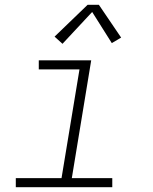

<svg xmlns="http://www.w3.org/2000/svg" viewBox="-20 -782 640 802"><path d="M46 0V-38H237L312 -492H142V-530H361L280 -38H449V0ZM241 -599 208 -629 346 -762H393L486 -625L447 -602L365 -732Z"/></svg>

Font: Iosevka Slab XLtExObl
Style: Regular
Weight: 200
Width: 7
Italic angle: -9°
Monospace: yes
Designer: Belleve Invis
Foundry: Belleve Invis
Version: Version 11.1.1; ttfautohint (v1.8.3)